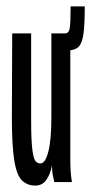

<svg xmlns="http://www.w3.org/2000/svg" viewBox="-20 -567 290 598"><path d="M90 11Q65 11 48.5 -5Q32 -21 24.5 -67Q17 -113 17 -202L18 -463H77V-194Q77 -132 80.5 -103Q84 -74 90 -66Q96 -58 106 -58Q121 -58 130.5 -94.5Q140 -131 140 -201V-463H199V-71Q199 -53 200 -35.5Q201 -18 204 0H149Q146 -13 144 -24Q142 -35 142 -52Q137 -25 124.5 -7Q112 11 90 11ZM244 -547Q244 -491 240 -461.5Q236 -432 224.5 -421Q213 -410 191 -410L183 -463Q194 -463 197 -478.5Q200 -494 200 -547Z"/></svg>

Font: Inconsolata UltraCondensed SemiBold
Style: Regular
Weight: 600
Width: 1
Monospace: yes
Designer: Raph Levien, Cyreal, Brenton Simpson
Foundry: Raph Levien, Cyreal, Google
Version: Version 3.001; ttfautohint (v1.8.2.53-6de2)